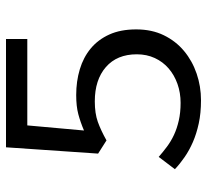

<svg xmlns="http://www.w3.org/2000/svg" viewBox="-45 -633 690 640"><g transform="rotate(-90 300.0 -313.0)"><path d="M286 12Q243 12 208.5 4.5Q174 -3 146.5 -15Q119 -27 96.5 -42.5Q74 -58 56 -75L97 -129Q113 -115 131 -101.5Q149 -88 170.5 -78Q192 -68 218.5 -62Q245 -56 277 -56Q311 -56 340.5 -66.5Q370 -77 392 -96Q414 -115 426.5 -142Q439 -169 439 -202Q439 -268 396.5 -305Q354 -342 282 -342Q242 -342 214 -332Q186 -322 152 -303L108 -331L129 -638H490V-567H202L185 -378Q213 -390 239.5 -397Q266 -404 303 -404Q349 -404 389 -392Q429 -380 458.5 -355.5Q488 -331 505 -293.5Q522 -256 522 -204Q522 -152 502.5 -112Q483 -72 450 -44.5Q417 -17 374.5 -2.5Q332 12 286 12Z"/></g></svg>

Font: Source Code Pro
Style: Regular
Weight: 400
Monospace: yes
Designer: Paul D. Hunt, Teo Tuominen
Foundry: Adobe Systems Incorporated
Version: Version 2.030;PS 1.000;hotconv 16.6.51;makeotf.lib2.5.65220